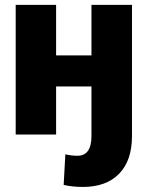

<svg xmlns="http://www.w3.org/2000/svg" viewBox="-20 -548 602 782"><path d="M208.5 -528.3V-322.3H352.5V-528.3H517.6V5.9Q517.6 106 465.1 159.7Q412.6 213.4 317.9 213.4Q274.9 213.4 239.3 205.1L246.1 80.6Q271.5 86.4 295.4 86.4Q352.5 86.4 352.5 5.9V-195.8H208.5V0H43.9V-528.3Z"/></svg>

Font: Roboto
Style: Regular
Weight: 900
Designer: Google
Version: Version 2.001171; 2014